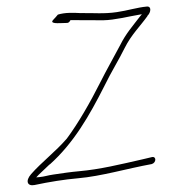

<svg xmlns="http://www.w3.org/2000/svg" viewBox="-48 -665 639 720"><g transform="rotate(-5 271.5 -305.0)"><path d="M44 -31C19 -7 26 14 53 11C110 4 167 0 218 0C306 0 402 -20 498 -29C516 -33 518 -57 501 -55L467 -50C380 -38 302 -26 224 -26C193 -26 160 -24 127 -22C106 -21 93 -17 74 -17H62L72 -26C87 -38 101 -49 116 -61H117C213 -133 280 -229 347 -337C375 -384 409 -429 435 -472C464 -519 499 -547 530 -583V-584C544 -595 550 -619 531 -619C495 -619 456 -610 417 -608C368 -605 328 -613 284 -616H283C254 -620 224 -624 196 -618C194 -616 182 -604 178 -601C162 -588 185 -586 208 -585L226 -584C232 -583 237 -586 241 -593H244C286 -589 328 -585 364 -582C407 -579 459 -588 499 -591L510 -592L501 -583C472 -551 444 -525 419 -484C392 -442 360 -396 331 -349C289 -281 237 -206 189 -152C144 -108 87 -72 44 -31Z"/></g></svg>

Font: Stray Cat
Style: LtCnObl
Weight: 300
Version: Version 1.0